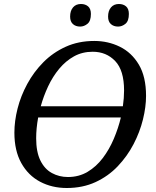

<svg xmlns="http://www.w3.org/2000/svg" viewBox="-20 -930 782 961"><path d="M314 11Q240 11 180.5 -20.5Q121 -52 86.5 -114Q52 -176 52 -266Q52 -324 68 -387Q84 -450 116.5 -510Q149 -570 197 -618.5Q245 -667 309 -696Q373 -725 452 -725Q521 -725 580 -696Q639 -667 675 -606.5Q711 -546 711 -450Q711 -395 695.5 -332Q680 -269 648.5 -208.5Q617 -148 569.5 -98Q522 -48 458 -18.5Q394 11 314 11ZM444 -671Q392 -671 350.5 -648Q309 -625 276.5 -586Q244 -547 221 -498Q198 -449 184 -398H595Q601 -440 601 -477Q601 -578 556.5 -624.5Q512 -671 444 -671ZM320 -44Q375 -44 418.5 -70Q462 -96 494.5 -139Q527 -182 549.5 -235Q572 -288 585 -342H171Q161 -287 161 -238Q161 -170 182 -127Q203 -84 239.5 -64Q276 -44 320 -44ZM571 -797Q549 -797 535 -809.5Q521 -822 521 -847Q521 -876 535.5 -893Q550 -910 575 -910Q597 -910 611 -898Q625 -886 625 -860Q625 -825 608 -811Q591 -797 571 -797ZM381 -797Q359 -797 345 -809.5Q331 -822 331 -847Q331 -876 345.5 -893Q360 -910 385 -910Q407 -910 421 -898Q435 -886 435 -860Q435 -825 418 -811Q401 -797 381 -797Z"/></svg>

Font: NotoSerif-Italic
Style: Regular
Weight: 400
Italic angle: -12°
Designer: Monotype Design Team
Foundry: Monotype Imaging Inc.
Version: Version 2.007; ttfautohint (v1.8) -l 8 -r 50 -G 200 -x 14 -D